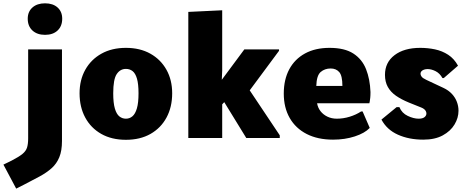

<svg xmlns="http://www.w3.org/2000/svg" viewBox="-80 -823 2777 1145"><path d="M16.6 301.8 -59.6 158.7 -9.8 134.3Q32.7 112.3 53.7 95.2Q74.7 78.1 81.3 56.9Q87.9 35.6 87.9 2V-528.3H289.6V18.1Q289.6 76.2 273.7 114.7Q257.8 153.3 228 179.9Q198.2 206.5 156.7 229Q115.2 251.5 64 277.8ZM188.5 -615.2Q141.6 -615.2 113.5 -641.1Q85.4 -667 85.4 -711.4Q85.4 -753.4 113.5 -778.3Q141.6 -803.2 188.5 -803.2Q235.8 -803.2 263.4 -778.3Q291 -753.4 291 -711.4Q291 -667 263.4 -641.1Q235.8 -615.2 188.5 -615.2Z M670.9 10.7Q585.9 10.7 523.9 -24.4Q461.9 -59.6 428.2 -122.1Q394.5 -184.6 394.5 -266.6Q394.5 -346.2 428.7 -407.2Q462.9 -468.3 524.9 -502.9Q586.9 -537.6 670.9 -537.6Q754.9 -537.6 816.7 -502.9Q878.4 -468.3 912.6 -407.2Q946.8 -346.2 946.8 -266.6Q946.8 -184.6 913.1 -122.1Q879.4 -59.6 817.6 -24.4Q755.9 10.7 670.9 10.7ZM670.9 -115.2Q692.9 -115.2 709.7 -129.4Q726.6 -143.6 736.3 -176.5Q746.1 -209.5 746.1 -266.6Q746.1 -322.3 736.8 -354Q727.5 -385.7 710.7 -398.9Q693.8 -412.1 670.9 -412.1Q636.7 -412.1 616 -381.1Q595.2 -350.1 595.2 -266.6Q595.2 -209 605 -175.8Q614.7 -142.6 631.8 -128.9Q648.9 -115.2 670.9 -115.2Z M1043 0V-752L1245.1 -761.7V-402.8L1242.7 -347.2L1377 -528.3H1584V-520L1409.2 -284.2L1588.4 -16.1V0H1388.7L1257.3 -213.9L1245.1 -200.7V0Z M1906.2 9.8Q1814.9 9.8 1749 -23.9Q1683.1 -57.6 1647.7 -119.4Q1612.3 -181.2 1612.3 -265.1Q1612.3 -348.6 1645 -409.7Q1677.7 -470.7 1739 -504.2Q1800.3 -537.6 1885.3 -537.6Q1975.1 -537.6 2027.3 -503.7Q2079.6 -469.7 2103 -410.4Q2126.5 -351.1 2129.4 -273.9Q2129.4 -253.4 2127.9 -239.5Q2126.5 -225.6 2125 -217.8Q2123.5 -210 2122.6 -207H1811Q1815.4 -180.7 1831.5 -159.9Q1847.7 -139.2 1872.8 -127.2Q1897.9 -115.2 1928.7 -115.2Q1967.8 -115.2 2005.6 -127Q2043.5 -138.7 2073.2 -158.2H2082.5L2125 -60.1Q2095.2 -28.8 2035.9 -9.5Q1976.6 9.8 1906.2 9.8ZM1806.2 -310.5H1961.9Q1961.9 -371.6 1943.1 -393.1Q1924.3 -414.6 1892.1 -414.6Q1856.9 -414.6 1832.5 -393.8Q1808.1 -373 1806.2 -310.5Z M2444.3 9.8Q2358.9 9.8 2293 -19.8Q2227.1 -49.3 2194.8 -109.9L2285.2 -184.1H2301.8Q2316.4 -148.4 2351.6 -131.8Q2386.7 -115.2 2416.5 -115.2Q2440.4 -115.2 2451.7 -124.5Q2462.9 -133.8 2462.9 -146Q2462.9 -152.8 2459.7 -159.4Q2456.5 -166 2450 -171.6Q2443.4 -177.2 2433.6 -181.2L2358.4 -211.4Q2313 -230 2281.2 -252.2Q2249.5 -274.4 2232.7 -304.7Q2215.8 -335 2215.8 -376.5Q2215.8 -450.7 2272.9 -494.1Q2330.1 -537.6 2426.3 -537.6Q2471.2 -537.6 2514.2 -528.6Q2557.1 -519.5 2592.8 -496.3Q2628.4 -473.1 2651.4 -431.2L2566.4 -357.4H2558.6Q2542.5 -386.2 2517.3 -398.7Q2492.2 -411.1 2470.2 -411.1Q2458.5 -411.1 2448.7 -407.7Q2439 -404.3 2433.3 -398.2Q2427.7 -392.1 2427.7 -382.8Q2427.7 -375.5 2434.1 -366.2Q2440.4 -356.9 2462.4 -346.7L2564.5 -298.8Q2594.7 -284.7 2614.7 -263.2Q2634.8 -241.7 2644.5 -215.8Q2654.3 -189.9 2654.3 -162.6Q2654.3 -120.1 2630.6 -80.6Q2606.9 -41 2560.3 -15.6Q2513.7 9.8 2444.3 9.8Z"/></svg>

Font: Comme Black
Style: Regular
Weight: 900
Version: Version 1.000;gftools[0.9.27]